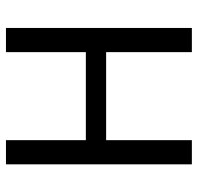

<svg xmlns="http://www.w3.org/2000/svg" viewBox="-30 -650 679 660"><g transform="rotate(-90 310.0 -319.5)"><path d="M158.7 0H75.6V-639H158.7ZM544.4 0H461.3V-639H544.4ZM123.1 -364.4H494.3V-294.7H123.1Z"/></g></svg>

Font: Anek Odia Medium
Style: Regular
Weight: 500
Designer: Yesha Goshar & Mahesh Sahu (Odia), Yesha Goshar (Latin)
Foundry: Ek Type
Version: Version 1.003